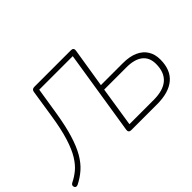

<svg xmlns="http://www.w3.org/2000/svg" viewBox="-126 -1031 1365 1365"><g transform="rotate(-45 557.0 -348.5)"><path d="M562 0Q549 0 543 -7Q537 -14 539 -27L640 -666H303L271 -465Q253 -352 229 -273Q205 -194 174.5 -141Q144 -88 105 -53.5Q66 -19 18 5Q11 8 5 8Q-1 8 -5 4.5Q-9 1 -11 -5Q-14 -14 -10.5 -21Q-7 -28 3 -33Q40 -51 73.5 -78.5Q107 -106 136.5 -153.5Q166 -201 190.5 -279Q215 -357 233 -475L265 -682Q267 -694 274 -699.5Q281 -705 292 -705H661Q674 -705 680 -698Q686 -691 684 -678L636 -379H856Q925 -379 971 -358Q1017 -337 1040.5 -299Q1064 -261 1064 -209Q1064 -105 1002 -52.5Q940 0 822 0ZM583 -39H826Q923 -39 971.5 -81.5Q1020 -124 1020 -208Q1020 -273 977.5 -306.5Q935 -340 855 -340H630Z"/></g></svg>

Font: Nunito ExtraLight
Style: Italic
Weight: 200
Italic angle: -9°
Designer: Vernon Adams
Foundry: Vernon Adams
Version: Version 3.602